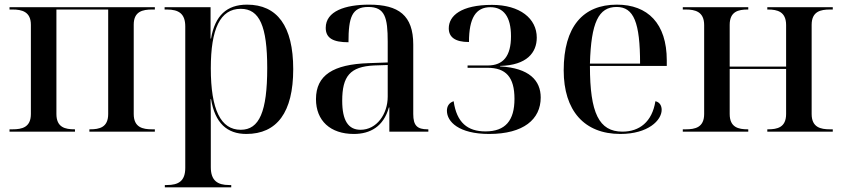

<svg xmlns="http://www.w3.org/2000/svg" viewBox="-20 -567 3629 827"><path d="M21 0H303V-10H301C261 -10 223 -18 223 -76V-526H446V-76C446 -18 408 -10 368 -10H365V0H647V-10H635C595 -10 556 -18 556 -76V-461C556 -518 595 -526 635 -526H647V-536H21V-526H34C74 -526 113 -517 113 -460V-76C113 -18 74 -10 34 -10H21Z M690 240H976V230H967C917 230 888 211 888 153V-30C888 -66 888 -105 887 -140H889C906 -37 958 10 1041 10C1173 10 1243 -83 1243 -269C1243 -455 1174 -547 1044 -547C957 -547 906 -500 889 -401H887V-536H689V-526H699C750 -526 778 -508 778 -453V156C778 212 750 230 699 230H690ZM1017 -8C931 -8 888 -94 888 -273C888 -442 928 -529 1017 -529C1098 -529 1131 -454 1131 -274C1131 -86 1097 -8 1017 -8Z M1504 10C1575 10 1632 -22 1655 -104H1657V0H1825V-10H1822C1777 -10 1760 -26 1760 -76V-375C1760 -501 1697 -547 1570 -547C1467 -547 1383 -519 1383 -447C1383 -402 1416 -385 1481 -385C1481 -493 1496 -537 1566 -537C1638 -537 1650 -492 1650 -387V-298L1568 -295C1415 -290 1341 -243 1341 -140C1341 -47 1403 10 1504 10ZM1533 -8C1480 -8 1454 -48 1454 -133C1454 -239 1488 -280 1591 -285L1650 -287V-151C1650 -75 1602 -8 1533 -8Z M2087 10C2235 10 2309 -53 2309 -147C2309 -220 2260 -274 2134 -281V-283C2250 -286 2292 -341 2292 -405C2292 -487 2220 -546 2099 -546C1966 -546 1913 -499 1913 -445C1913 -408 1939 -386 2000 -386C2000 -490 2030 -536 2092 -536C2149 -536 2181 -495 2181 -411C2181 -326 2148 -285 2081 -285H1994V-275H2080C2159 -275 2196 -235 2196 -141C2196 -48 2157 -1 2071 -1C1994 -1 1947 -39 1934 -131C1913 -124 1905 -108 1905 -90C1905 -43 1956 10 2087 10Z M2652 10C2772 10 2830 -49 2830 -94C2830 -111 2822 -127 2803 -131C2789 -42 2734 0 2661 0C2560 0 2521 -80 2521 -283H2852V-307C2852 -466 2770 -547 2637 -547C2491 -547 2408 -452 2408 -264C2408 -91 2496 10 2652 10ZM2737 -293H2521C2526 -470 2558 -537 2636 -537C2710 -537 2737 -470 2737 -293Z M2921 0H3203V-10H3201C3161 -10 3123 -18 3123 -76V-270H3366V-76C3366 -18 3328 -10 3288 -10H3285V0H3567V-10H3555C3515 -10 3476 -18 3476 -76V-460C3476 -518 3515 -526 3555 -526H3567V-536H3285V-526H3288C3328 -526 3366 -517 3366 -459V-280H3123V-460C3123 -518 3161 -526 3201 -526H3203V-536H2921V-526H2934C2974 -526 3013 -517 3013 -459V-76C3013 -18 2974 -10 2934 -10H2921Z"/></svg>

Font: Noto Serif Display Medium
Style: Regular
Weight: 500
Designer: Monotype Design Team
Foundry: Monotype Imaging Inc.
Version: Version 2.009